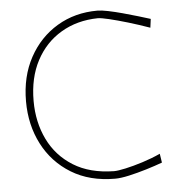

<svg xmlns="http://www.w3.org/2000/svg" viewBox="-52 -775 791 834"><g transform="rotate(-5 343.0 -358.0)"><path d="M417 9Q306 9 226 -40Q146 -89 103 -172.5Q60 -256 60 -359Q60 -467.5 105 -550Q150 -632.5 227.5 -678.8Q305 -725 403 -725Q420.5 -725 449.8 -719Q479 -713 512.8 -703.8Q546.5 -694.5 578 -685.2Q609.5 -676 631 -669L626 -631Q578 -648 531.8 -661.8Q485.5 -675.5 450.8 -683.8Q416 -692 402 -692Q311.5 -690.5 241.8 -649.2Q172 -608 132.5 -533.5Q93 -459 93 -358Q93 -265.5 129.5 -190.2Q166 -115 237.8 -70.2Q309.5 -25.5 415 -24Q431.5 -24 465.8 -31.5Q500 -39 541 -52Q582 -65 619 -82L625 -43Q594 -31.5 554.5 -19.5Q515 -7.5 478 0.8Q441 9 417 9Z"/></g></svg>

Font: Commissioner Loud Thin
Style: Regular
Weight: 100
Designer: Kostas Bartsokas
Foundry: Kostas Bartsokas
Version: Version 1.000; ttfautohint (v1.8.3)